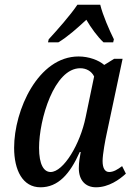

<svg xmlns="http://www.w3.org/2000/svg" viewBox="-20 -786 571 816"><path d="M187 -619 184 -606H228C268 -630 308 -666 347 -702C366 -669 395 -629 420 -606H461L464 -619C445 -657 417 -721 406 -766H309C279 -721 222 -657 187 -619ZM152 10C227 10 277 -46 319 -140H323C319 -116 315 -98 315 -71C315 -20 343 10 388 10C442 10 488 -23 515 -48L499 -80C479 -65 462 -55 444 -55C426 -55 416 -71 416 -102C416 -130 428 -194 433 -216L501 -536H465L423 -510C400 -530 358 -546 314 -546C142 -546 40 -318 40 -158C40 -63 76 10 152 10ZM195 -55C167 -55 146 -85 146 -158C146 -278 210 -496 321 -496C346 -496 369 -484 380 -461L344 -288C321 -174 250 -55 195 -55Z"/></svg>

Font: Noto Serif Condensed Medium
Style: Italic
Weight: 500
Width: 3
Italic angle: -12°
Designer: Monotype Design Team
Foundry: Monotype Imaging Inc.
Version: Version 2.013